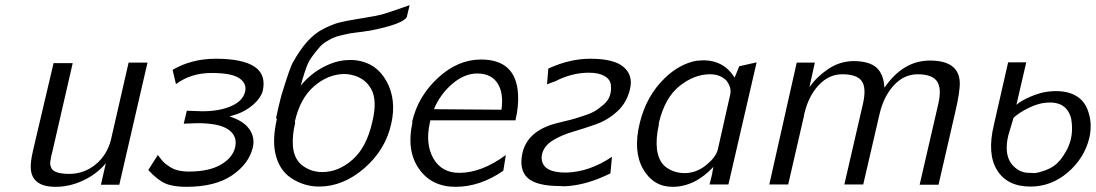

<svg xmlns="http://www.w3.org/2000/svg" viewBox="-20 -713 4235 742"><path d="M108 -133 187 -469H261L181 -121Q178 -113 175 -92Q172 -79 177 -67Q185 -41 248 -41Q305 -41 349.5 -77.5Q394 -114 409 -174L477 -471H550L441 1H370L389 -82Q354 -40 301.5 -15.5Q249 9 195 9Q104 9 99 -61Q97 -86 108 -133Z M553 -56 590 -114Q591 -113 600 -101Q609 -89 616 -83Q623 -77 636.5 -68Q650 -59 668.5 -54.5Q687 -50 710 -50Q788 -50 834 -77Q880 -104 889 -145Q898 -187 863 -212Q828 -237 742 -237Q734 -237 690 -235L702 -285Q756 -283 762 -283Q827 -283 872.5 -302.5Q918 -322 927 -358Q935 -390 905 -410.5Q875 -431 798 -431Q718 -431 660 -388L647 -443Q720 -486 814 -486Q918 -486 964 -455Q1010 -424 995 -360Q986 -332 958 -308Q930 -284 896 -272L867 -263Q921 -246 943.5 -214Q966 -182 957 -143Q942 -80 877 -35.5Q812 9 700 9Q648 9 618 -4.5Q588 -18 553 -56Z M1050 -253 1047 -257Q1051 -277 1055.5 -296Q1060 -315 1063.5 -329Q1067 -343 1068 -346Q1101 -454 1112 -472Q1140 -522 1168.5 -553.5Q1197 -585 1231 -602Q1265 -619 1289.5 -625.5Q1314 -632 1358 -639L1388 -644Q1436 -652 1455.5 -657Q1475 -662 1563 -693L1552 -647Q1537 -620 1412 -595L1391 -592Q1388 -591 1365.5 -588.5Q1343 -586 1332.5 -584Q1322 -582 1300.5 -577Q1279 -572 1266 -566Q1253 -560 1237.5 -550Q1222 -540 1212 -527Q1181 -491 1170.5 -468.5Q1160 -446 1142 -382Q1179 -427 1229 -453.5Q1279 -480 1327 -481Q1338 -482 1356 -480Q1435 -470 1474 -398.5Q1513 -327 1492 -235Q1470 -134 1388 -63Q1306 8 1213 8Q1156 8 1106.5 -24Q1057 -56 1043 -125Q1033 -179 1050 -253ZM1119 -241 1121 -239Q1109 -191 1112 -147Q1117 -96 1150.5 -72Q1184 -48 1225 -48Q1288 -48 1342.5 -96Q1397 -144 1419 -243Q1439 -325 1414.5 -369Q1390 -413 1337 -424Q1325 -427 1310 -427Q1247 -426 1193 -379Q1139 -332 1119 -241Z M1574 -240 1573 -241Q1573 -242 1573 -243Q1595 -340 1672 -411.5Q1749 -483 1839 -483Q1974 -483 1982 -350Q1985 -303 1972 -248H1643Q1643 -246 1642 -243Q1641 -240 1641 -238Q1623 -156 1655 -100.5Q1687 -45 1755 -45Q1841 -45 1935 -114L1925 -53Q1835 9 1741 9Q1647 9 1598.5 -61.5Q1550 -132 1574 -240ZM1657 -291 1918 -289Q1927 -354 1902.5 -391.5Q1878 -429 1824 -429Q1775 -429 1728 -389Q1681 -349 1657 -291Z M2345 -107 2339 -43Q2252 0 2176 6Q2160 8 2145 6Q2053 6 2019 -25.5Q1985 -57 1999 -122Q2019 -207 2128 -236Q2134 -238 2160 -244Q2186 -250 2201 -254.5Q2216 -259 2241.5 -267.5Q2267 -276 2282.5 -286Q2298 -296 2314 -310Q2330 -324 2336.5 -342.5Q2343 -361 2341 -383Q2339 -406 2316.5 -419Q2294 -432 2256 -432Q2190 -432 2126 -399Q2120 -397 2108 -392.5Q2096 -388 2094 -387L2099 -448Q2181 -486 2262 -486Q2353 -486 2390 -454Q2427 -422 2415 -370Q2403 -317 2366 -283Q2329 -249 2284 -233Q2239 -217 2194.5 -204Q2150 -191 2116.5 -170.5Q2083 -150 2075 -118Q2072 -106 2074 -94Q2082 -46 2167 -46Q2257 -48 2345 -107Z M2452 -236Q2477 -342 2550 -412Q2605 -465 2670 -478Q2692 -480 2702 -480Q2779 -478 2819 -413L2837 -457L2904 -472L2795 0H2722L2732 -40Q2732 -41 2734 -53L2737 -68Q2665 9 2579 9Q2505 9 2465.5 -59.5Q2426 -128 2452 -236ZM2526 -237V-231Q2514 -177 2519 -135Q2526 -86 2556.5 -65Q2587 -44 2626 -44Q2671 -44 2709 -75Q2747 -106 2754 -135L2802 -348Q2808 -375 2787 -402Q2763 -426 2724 -426Q2663 -426 2606 -380.5Q2549 -335 2526 -237Z M2953 0 3059 -471H3129L3108 -376Q3137 -417 3181 -446.5Q3225 -476 3278 -477Q3313 -477 3339 -468Q3394 -449 3398 -374Q3470 -479 3574 -479Q3684 -479 3689 -397Q3691 -362 3671 -277L3607 1H3534L3606 -311Q3620 -372 3601 -399Q3582 -426 3526 -426Q3474 -426 3434.5 -383.5Q3395 -341 3379 -272L3316 0H3243L3315 -312Q3329 -374 3310 -400Q3291 -426 3235 -426Q3183 -426 3143.5 -383.5Q3104 -341 3088 -272Q3087 -269 3087 -265L3026 0Z M3821 -231 3876 -472H3946L3908 -308Q3928 -325 3963.5 -340Q3999 -355 4030 -359Q4073 -364 4105 -356Q4162 -342 4182.5 -290.5Q4203 -239 4190 -181Q4171 -102 4107 -47Q4043 8 3962 8Q3873 8 3833.5 -55Q3794 -118 3821 -231ZM3897 -258 3877 -191Q3875 -184 3873 -172Q3864 -114 3888 -81Q3916 -45 3957 -45Q3961 -45 3968.5 -44.5Q3976 -44 3980 -44Q3991 -45 4014.5 -53Q4038 -61 4053 -72Q4078 -89 4100.5 -129.5Q4123 -170 4123 -216Q4123 -234 4120 -253Q4103 -324 4022 -316Q3993 -314 3956.5 -296.5Q3920 -279 3897 -258Z"/></svg>

Font: Coval
Style: ExtraLight Italic
Weight: 200
Foundry: Context Ltd
Version: Version 001.000